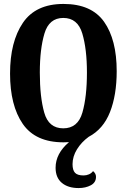

<svg xmlns="http://www.w3.org/2000/svg" viewBox="-20 -700 643 974"><path d="M430 -6Q393 21 370.5 57.5Q348 94 348 133Q348 163 360.5 176.5Q373 190 404 190Q418 190 431 184.5Q444 179 452 168Q467 180 467 197Q467 226 440.5 240Q414 254 379 254Q325 254 293.5 227.5Q262 201 262 151Q262 79 330 21Q321 22 302 22Q160 22 95.5 -71.5Q31 -165 31 -327Q31 -488 96 -584Q161 -680 302 -680Q444 -680 508 -589.5Q572 -499 572 -339Q572 -218 538 -131.5Q504 -45 430 -6ZM421 -332Q421 -451 397.5 -530Q374 -609 301 -609Q229 -609 205.5 -530Q182 -451 182 -332Q182 -208 204.5 -128.5Q227 -49 301 -49Q375 -49 398 -129Q421 -209 421 -332Z"/></svg>

Font: Sansita Medium
Style: Regular
Weight: 500
Designer: Pablo Cosgaya
Foundry: Omnibus-Type
Version: Version 1.006